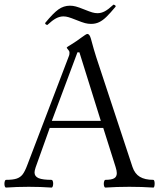

<svg xmlns="http://www.w3.org/2000/svg" viewBox="-22 -827 713 850"><path d="M-2.4 -13.2Q-2.4 -20 -0.5 -25.4Q1.5 -30.8 4.4 -30.8Q35.2 -30.8 51.8 -36.4Q68.4 -42 78.4 -55.2Q88.4 -68.4 98.6 -95.7L283.7 -580.6Q285.6 -585 285.6 -593.8Q285.6 -598.1 283.7 -601.6Q281.7 -605 277.6 -609.6Q273.4 -614.3 273.4 -616.7Q273.4 -618.2 293.9 -630.4Q321.3 -647.5 336.9 -659.7Q359.9 -676.8 364.7 -676.8Q374.5 -676.8 380.4 -655.8Q394 -605 403.8 -574.7L564.5 -87.9Q574.7 -57.6 597.2 -44.2Q619.6 -30.8 656.7 -30.8Q659.7 -30.8 661.1 -25.9Q662.6 -21 662.6 -14.2Q662.6 -6.8 661.1 -1.7Q659.7 3.4 656.7 3.4Q607.4 0 550.8 0Q494.1 0 444.3 3.4Q441.4 3.4 439.5 -1.5Q437.5 -6.3 437.5 -13.2Q437.5 -20 439.5 -25.4Q441.4 -30.8 444.3 -30.8Q471.2 -30.8 483.2 -37.6Q495.1 -44.4 495.1 -60.5Q495.1 -70.8 489.7 -87.9L435.1 -260.7H198.2L135.7 -85.9Q130.9 -71.3 130.9 -63.5Q130.9 -45.9 148.9 -38.3Q167 -30.8 206.1 -30.8Q209.5 -30.8 211.4 -25.9Q213.4 -21 213.4 -14.2Q213.4 -6.8 211.4 -1.7Q209.5 3.4 206.1 3.4Q158.7 0 105.5 0Q51.8 0 4.4 3.4Q1.5 3.4 -0.5 -1.5Q-2.4 -6.3 -2.4 -13.2ZM424.3 -292 329.6 -595.2H320.8L207.5 -292ZM317.4 -737.8Q293 -747.6 281.2 -751Q269.5 -754.4 258.8 -754.4Q242.2 -754.4 225.8 -745.6Q209.5 -736.8 188.5 -717.3L186.5 -716.3Q185.1 -716.3 180.7 -719.2Q178.2 -721.2 178 -723.1Q177.7 -725.1 178.2 -725.6Q213.4 -768.6 236.6 -785.2Q259.8 -801.8 287.6 -801.8Q300.8 -801.8 313.7 -798.3Q326.7 -794.9 350.6 -785.2Q375 -775.4 386.7 -772Q398.4 -768.6 409.7 -768.6Q426.3 -768.6 442.1 -777.1Q458 -785.6 479.5 -805.7L481.4 -806.6Q482.9 -806.6 487.3 -803.7Q489.7 -801.8 490 -799.8Q490.2 -797.9 489.7 -797.4Q465.3 -768.1 449 -752.2Q432.6 -736.3 416.7 -728.8Q400.9 -721.2 381.3 -721.2Q367.7 -721.2 354.7 -724.6Q341.8 -728 317.4 -737.8Z"/></svg>

Font: JuniusX Light
Style: Regular
Weight: 300
Designer: Peter S. Baker
Foundry: Briery Creek Software
Version: Version 1.008